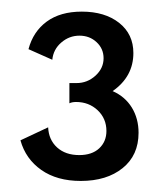

<svg xmlns="http://www.w3.org/2000/svg" viewBox="-20 -784 277 337"><path d="M15.9 -537.7 64.5 -560.5Q65.5 -538.6 80.2 -525.2Q95 -511.8 119.1 -511.8Q141.4 -511.8 154.1 -523.6Q166.8 -535.5 166.8 -554.1Q166.8 -575.9 151.4 -590.5Q135.9 -605 113.6 -605Q106.4 -605 101.8 -602.7V-638.2H114.5Q133.2 -638.2 147.5 -651.1Q161.8 -664.1 161.8 -681.8Q161.8 -698.6 149.5 -710Q137.3 -721.4 119.5 -721.4Q101.4 -721.4 87.5 -709.3Q73.6 -697.3 71.8 -679.1L30 -697.7Q38.2 -728.6 62 -746.1Q85.9 -763.6 123.6 -763.6Q164.1 -763.6 189.1 -743.9Q214.1 -724.1 214.1 -690.9Q214.1 -649.5 177.7 -624.1Q199.5 -614.5 211.4 -595.2Q223.2 -575.9 223.2 -550.9Q223.2 -511.4 195.2 -488.9Q167.3 -466.4 121.8 -466.4Q80 -466.4 52.5 -485.7Q25 -505 15.9 -537.7Z"/></svg>

Font: Spartan MB SemBd
Style: Regular
Weight: 600
Designer: Matt Bailey, Mirko Velimirovic
Foundry: Matt Bailey
Version: Version 1.005